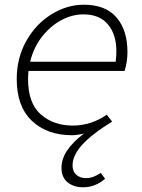

<svg xmlns="http://www.w3.org/2000/svg" viewBox="-20 -561 604 815"><path d="M241 151Q241 114 264.5 78.5Q288 43 336 6Q306 13 286 13Q180 13 115.5 -48Q51 -109 51 -225Q51 -315 91.5 -387Q132 -459 198 -500Q264 -541 336 -541Q428 -541 474.5 -487Q521 -433 521 -340Q521 -299 509 -260H101Q99 -240 99 -226Q99 -123 153 -75.5Q207 -28 289 -28Q367 -28 433 -74L456 -45Q369 9 328.5 54Q288 99 288 141Q288 167 304 181Q320 195 344 195Q361 195 375 190Q389 185 408 173L426 198Q384 234 333 234Q293 234 267 213Q241 192 241 151ZM471 -299Q474 -322 474 -344Q474 -414 438.5 -457Q403 -500 334 -500Q285 -500 238.5 -474.5Q192 -449 157 -403.5Q122 -358 108 -299Z"/></svg>

Font: Nebula Sans Light
Style: Regular
Weight: 300
Italic angle: -9°
Designer: Paul D. Hunt for Adobe (as Source Sans)
Foundry: Nebula Entertainment & Broadcasting LLC
Version: Version 1.010